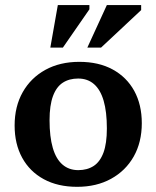

<svg xmlns="http://www.w3.org/2000/svg" viewBox="-20 -710 604 742"><path d="M282.5 -52.5Q317 -52.5 341.8 -68.5Q366.5 -84.5 379.8 -120Q393 -155.5 393 -213.5Q393 -278 380.5 -320.8Q368 -363.5 343.2 -385Q318.5 -406.5 282 -406.5Q247.5 -406.5 222.8 -390.5Q198 -374.5 184.8 -338.8Q171.5 -303 171.5 -245.5Q171.5 -181.5 184 -138.5Q196.5 -95.5 221.5 -74Q246.5 -52.5 282.5 -52.5ZM278 12Q203.5 12 149.2 -17.5Q95 -47 65.8 -100.2Q36.5 -153.5 36.5 -225Q36.5 -298.5 67.8 -353.8Q99 -409 155.2 -440Q211.5 -471 286.5 -471Q361.5 -471 415.5 -441.5Q469.5 -412 498.8 -358.8Q528 -305.5 528 -234Q528 -160.5 496.8 -105.2Q465.5 -50 409.2 -19Q353 12 278 12ZM317.5 -526 393 -690.5H525.5V-671L370.5 -526ZM174.5 -526 203.5 -690.5H325.5V-674L223 -526Z"/></svg>

Font: Newsreader SemiBold
Style: Regular
Weight: 600
Designer: Hugues Gentile
Foundry: Production Type
Version: Version 1.003